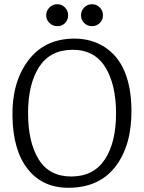

<svg xmlns="http://www.w3.org/2000/svg" viewBox="-20 -875 682 910"><path d="M468 -802.5Q468 -781 453 -766Q438 -751 416 -751Q394 -751 379 -766Q364 -781 364 -802.5Q364 -824 379 -839.5Q394 -855 416 -855Q438 -855 453 -839.5Q468 -824 468 -802.5ZM288.5 -766Q274 -751 252 -751Q230 -751 214.5 -766Q199 -781 199 -802.5Q199 -824 214.5 -839.5Q230 -855 251.5 -855Q273 -855 288 -839.5Q303 -824 303 -802.5Q303 -781 288.5 -766ZM322 -639Q217 -638 165 -557Q113 -476 113 -338.5Q113 -201 163.5 -119.5Q214 -38 319 -38.5Q424 -39 477 -119.5Q530 -200 530 -337.5Q530 -475 478.5 -557.5Q427 -640 322 -639ZM333 -692Q414 -692 476 -652Q600 -572 603 -356Q605 -187 527.5 -86Q450 15 304 15Q182 15 112 -73Q42 -161 39 -323Q36 -485 114 -588.5Q192 -692 333 -692Z"/></svg>

Font: Karma
Style: Regular
Weight: 400
Designer: Joana Correia
Foundry: Indian Type Foundry
Version: Version 1.202;PS 1.0;hotconv 1.0.78;makeotf.lib2.5.61930; tt